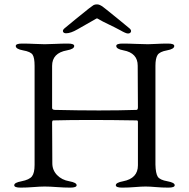

<svg xmlns="http://www.w3.org/2000/svg" viewBox="-20 -852 863 877"><path d="M433 -763Q425 -768 423 -768Q421 -768 413 -763Q346 -725 334 -718Q303 -700 282 -700Q271 -700 268 -707Q265 -714 274 -722Q322 -762 382 -810Q384 -811 387 -814Q401 -825 407 -828.5Q413 -832 423 -832Q430 -832 436.5 -829Q443 -826 446.5 -823.5Q450 -821 464 -810Q524 -762 572 -722Q581 -714 578 -706.5Q575 -699 564 -699Q555 -699 529 -714Q505 -727 475.5 -741Q446 -755 433 -763ZM690 -100Q691 -60 700.5 -45Q710 -30 745 -24Q778 -18 778 -6Q778 5 749 5Q720 5 692 2.5Q664 0 645 0Q626 0 596.5 2.5Q567 5 538 5Q509 5 509 -6Q509 -18 542 -24Q610 -37 610 -97V-295Q610 -302 605 -302Q372 -306 223 -302Q218 -302 218 -291Q218 -264 218.5 -205.5Q219 -147 219 -106Q219 -75 240.5 -52.5Q262 -30 297 -24Q330 -18 330 -6Q330 5 301 5Q273 5 239.5 2.5Q206 0 184 0Q164 0 133 2.5Q102 5 74 5Q45 5 45 -6Q45 -18 78 -24Q114 -31 126 -46.5Q138 -62 138 -99V-551Q138 -588 129 -602Q120 -616 85 -622Q52 -628 52 -642Q52 -653 81 -653Q110 -653 138 -651.5Q166 -650 184 -650Q203 -650 232 -651.5Q261 -653 290 -653Q319 -653 319 -642Q319 -628 286 -622Q218 -610 218 -551V-359Q218 -350 232 -350Q446 -345 603 -350Q610 -350 610 -362Q610 -391 609.5 -451.5Q609 -512 609 -552Q609 -610 544 -622Q511 -628 511 -642Q511 -653 540 -653Q568 -653 601 -651.5Q634 -650 656 -650Q671 -650 694.5 -651.5Q718 -653 747 -653Q776 -653 776 -642Q776 -628 743 -622Q709 -616 699.5 -600.5Q690 -585 690 -552Z"/></svg>

Font: EB Garamond
Style: SC
Weight: 400
Version: Version 000.010